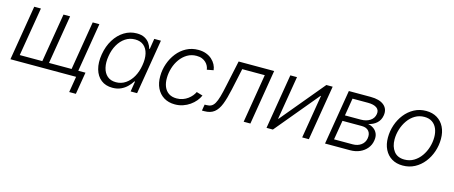

<svg xmlns="http://www.w3.org/2000/svg" viewBox="-44 -1105 4305 1820"><g transform="rotate(15 2109.0 -195.5)"><path d="M124 -539.1H189.5L109.9 -61H331.5L411.1 -539.1H476.1L397 -61H618.7L697.8 -539.1H763.2L674.3 0H34.7ZM653.3 156.2 679.2 0H637.2L647.5 -61H754.9L718.8 156.2Z M1037.1 11.2Q970.2 11.2 925.5 -23.9Q880.9 -59.1 863 -122.3Q845.2 -185.5 858.9 -268.6Q873 -352.1 911.9 -414.6Q950.7 -477.1 1007.1 -512Q1063.5 -546.9 1129.9 -546.9Q1177.2 -546.9 1207.8 -530.3Q1238.3 -513.7 1255.6 -488.3Q1272.9 -462.9 1280.3 -436H1285.2L1301.8 -539.1H1367.2L1277.8 0H1214.4L1230.5 -101.1H1224.1Q1207.5 -73.7 1181.6 -47.9Q1155.8 -22 1119.9 -5.4Q1084 11.2 1037.1 11.2ZM1056.2 -48.3Q1108.4 -48.3 1150.1 -76.7Q1191.9 -105 1220 -154.8Q1248 -204.6 1258.3 -269Q1269.5 -334 1258.1 -383.1Q1246.6 -432.1 1214.1 -459.7Q1181.6 -487.3 1129.4 -487.3Q1076.2 -487.3 1033.9 -459Q991.7 -430.7 963.6 -381.6Q935.5 -332.5 925.3 -269Q914.6 -205.6 926.3 -155.5Q938 -105.5 970.7 -76.9Q1003.4 -48.3 1056.2 -48.3Z M1649.9 10.3Q1586.9 10.3 1541.3 -17.8Q1495.6 -45.9 1471.2 -96.4Q1446.8 -147 1447.8 -213.9Q1448.2 -276.9 1469 -336.4Q1489.7 -396 1527.3 -443.6Q1564.9 -491.2 1617.2 -519Q1669.4 -546.9 1733.9 -546.9Q1776.4 -546.9 1810.1 -534.4Q1843.8 -522 1867.7 -500.5Q1891.6 -479 1905.5 -452.6Q1919.4 -426.3 1922.4 -397.9L1858.4 -385.7Q1856.9 -403.3 1848.1 -421.4Q1839.4 -439.5 1824 -454.3Q1808.6 -469.2 1786.1 -478.5Q1763.7 -487.8 1732.4 -487.8Q1681.6 -487.8 1641.4 -463.9Q1601.1 -439.9 1572.5 -400.1Q1543.9 -360.4 1528.8 -311.5Q1513.7 -262.7 1513.2 -213.4Q1512.2 -165.5 1527.3 -128.2Q1542.5 -90.8 1573.5 -69.8Q1604.5 -48.8 1651.4 -48.8Q1683.6 -48.8 1711.2 -58.6Q1738.8 -68.4 1760.5 -84.5Q1782.2 -100.6 1797.6 -119.4Q1813 -138.2 1821.3 -156.7L1882.3 -138.7Q1870.1 -110.4 1847.9 -83.7Q1825.7 -57.1 1795.4 -35.9Q1765.1 -14.6 1728.3 -2.2Q1691.4 10.3 1649.9 10.3Z M1914.1 0 1924.3 -61H1940.9Q1969.2 -61 1988.5 -71Q2007.8 -81.1 2022.2 -106Q2036.6 -130.9 2049.3 -175Q2062 -219.2 2076.2 -287.6L2129.9 -539.1H2478.5L2389.6 0H2323.7L2402.8 -478H2181.6L2136.2 -266.6Q2116.7 -175.3 2093.5 -116.2Q2070.3 -57.1 2033.7 -28.6Q1997.1 0 1937.5 0Z M2963.4 0H2897.9L2968.3 -425.3H2963.9L2610.4 0H2547.9L2637.2 -539.1H2702.6L2631.8 -112.8H2636.2L2990.7 -539.1H3052.7Z M3122.1 0 3211.4 -539.1H3425.3Q3513.2 -539.1 3557.4 -502Q3601.6 -464.8 3590.8 -400.9Q3583 -353.5 3550.5 -324.2Q3518.1 -294.9 3469.2 -284.7Q3500.5 -278.8 3524.9 -261.2Q3549.3 -243.7 3561 -215.3Q3572.8 -187 3565.9 -147.5Q3559.1 -104 3532 -70.8Q3504.9 -37.6 3462.9 -18.8Q3420.9 0 3367.7 0ZM3194.3 -60.5H3377.4Q3425.3 -60.5 3459 -85Q3492.7 -109.4 3500 -152.3Q3507.3 -196.8 3484.9 -223.6Q3462.4 -250.5 3416 -250.5H3226.1ZM3235.4 -306.6H3391.1Q3444.8 -306.6 3481.2 -330.6Q3517.6 -354.5 3524.4 -397Q3530.8 -436.5 3502 -457.5Q3473.1 -478.5 3415.5 -478.5H3263.7Z M3885.7 11.2Q3823.2 11.2 3777.8 -16.4Q3732.4 -43.9 3707.8 -93.8Q3683.1 -143.6 3683.1 -209.5Q3683.1 -272.9 3703.4 -333.3Q3723.6 -393.6 3761.5 -441.7Q3799.3 -489.7 3852.1 -518.3Q3904.8 -546.9 3969.7 -546.9Q4032.2 -546.9 4077.6 -519.3Q4123 -491.7 4147.7 -442.1Q4172.4 -392.6 4172.4 -326.2Q4172.4 -262.2 4152.1 -201.9Q4131.8 -141.6 4093.8 -93.3Q4055.7 -44.9 4002.9 -16.8Q3950.2 11.2 3885.7 11.2ZM3887.2 -47.9Q3938.5 -47.9 3979.2 -72.5Q4020 -97.2 4048.6 -137.7Q4077.1 -178.2 4092 -227.3Q4106.9 -276.4 4106.9 -325.2Q4106.9 -372.6 4091.3 -409.2Q4075.7 -445.8 4044.9 -466.8Q4014.2 -487.8 3968.3 -487.8Q3917.5 -487.8 3877 -463.6Q3836.4 -439.5 3807.9 -398.9Q3779.3 -358.4 3763.9 -309.1Q3748.5 -259.8 3748.5 -209.5Q3748.5 -139.2 3783.4 -93.5Q3818.4 -47.9 3887.2 -47.9Z"/></g></svg>

Font: Inter 18pt Light
Style: Italic
Weight: 300
Italic angle: -9.3988°
Designer: Rasmus Andersson
Foundry: rsms
Version: Version 4.001;git-66647c0bb